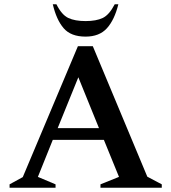

<svg xmlns="http://www.w3.org/2000/svg" viewBox="-20 -882 804 902"><path d="M25 0V-16L87 -50L346 -665H416L672 -52L740 -16V0H452V-16L539 -51L468 -225H228L158 -51L241 -16V0ZM251 -280H445L348 -519ZM382 -710Q313 -710 279 -749.5Q245 -789 228 -862H245Q270 -812 301 -797.5Q332 -783 382 -783Q432 -783 462.5 -797.5Q493 -812 519 -862H536Q518 -789 482.5 -749.5Q447 -710 382 -710Z"/></svg>

Font: Spectral SemiBold
Style: Regular
Weight: 600
Designer: Jean-Baptiste Levee
Foundry: Production Type
Version: Version 2.001